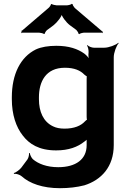

<svg xmlns="http://www.w3.org/2000/svg" viewBox="-20 -778 666 1006"><path d="M434 -31V-17C434 57 377 98 285 98C225 98 180 80 152 56C144 48 137 32 136 24H132C133 32 130 48 124 57L92 100C84 111 62 127 52 129L54 133C64 131 84 137 94 146C135 183 203 208 294 208C340 208 383 203 422 193C511 165 576 96 576 -18V-478C576 -502 590 -539 602 -552L600 -554C587 -542 550 -528 526 -528H472C461 -528 443 -535 438 -542L436 -539C441 -533 445 -514 444 -504V-502C442 -489 444 -471 448 -462L450 -464C447 -473 434 -488 422 -497C387 -522 341 -538 275 -538C234 -538 196 -532 168 -519C87 -479 42 -389 42 -268V-258C42 -178 64 -112 100 -67C133 -24 184 10 274 10C340 10 387 -8 422 -36C430 -41 438 -49 440 -55L436 -56C433 -51 434 -39 434 -31ZM434 -361V-166C434 -163 435 -149 436 -148L438 -151C436 -152 427 -145 425 -142C404 -119 369 -104 318 -104C294 -104 274 -108 258 -116C207 -140 184 -193 184 -258V-268C184 -349 219 -423 320 -423C369 -423 401 -409 422 -387C424 -385 436 -376 438 -377L436 -381C434 -380 434 -364 434 -361ZM514 -615 372 -736C368 -740 359 -753 361 -756L356 -758C354 -754 336 -750 330 -750H277C271 -750 253 -754 251 -757L247 -756C248 -753 239 -740 235 -737L96 -618C95 -617 93 -617 92 -617V-614C92 -613 94 -612 94 -611C94 -609 91 -607 90 -606L92 -604C93 -605 96 -607 98 -607H184C190 -607 208 -603 210 -600L215 -601C213 -604 222 -617 226 -620L261 -646C280 -661 306 -694 306 -710H301C301 -694 327 -660 346 -646L380 -621C384 -617 393 -604 391 -601L396 -599C397 -603 416 -607 422 -607H514C515 -607 515 -605 516 -604L520 -607C519 -608 516 -609 516 -610C516 -611 517 -611 518 -612L516 -615Z"/></svg>

Font: Asimov
Style: EdgeWide
Weight: 500
Designer: Google
Version: Version 2.000980: 2014